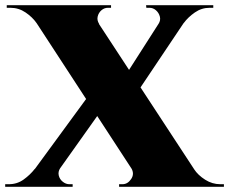

<svg xmlns="http://www.w3.org/2000/svg" viewBox="-53 -720 883 740"><path d="M281 -700 739 -1H499L43 -700ZM179 -72Q170 -58 173.5 -43.5Q177 -29 189 -19.5Q201 -10 214 -10Q214 -10 220.5 -10Q227 -10 227 -10V0H-33V-10H-19Q13 -10 38 -28Q63 -46 81 -69ZM291 -355 356 -321 128 0H31ZM453 -72 695 -68Q710 -45 737.5 -27.5Q765 -10 796 -10H810V0H406V-10Q406 -10 412.5 -10Q419 -10 419 -10Q439 -10 452.5 -30Q466 -50 453 -72ZM375 -700V-690Q375 -690 369 -690Q363 -690 363 -690Q349 -690 338 -680.5Q327 -671 323.5 -656.5Q320 -642 329 -628L88 -631Q72 -654 45.5 -672Q19 -690 -13 -690H-27V-700ZM701 -700 455 -333 410 -397 604 -700ZM769 -700V-690H755Q724 -690 698 -672Q672 -654 655 -631L558 -628Q567 -642 563 -656.5Q559 -671 548 -680.5Q537 -690 523 -690Q523 -690 517 -690Q511 -690 511 -690L510 -700Z"/></svg>

Font: Cinzel Black
Style: Regular
Weight: 900
Designer: Natanael Gama
Version: Version 2.000